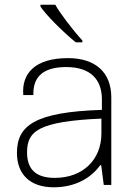

<svg xmlns="http://www.w3.org/2000/svg" viewBox="-20 -786 575 816"><path d="M302 -606H330V-614C287 -661 232 -734 215 -766H152V-758C173 -726 240 -657 302 -606ZM208 10C302 10 368 -31 406 -84H410L421 0H453V-372C453 -480 384 -539 269 -539C128 -539 71 -473 79 -382H122C119 -464 169 -501 261 -501C364 -501 413 -449 413 -364V-319C127 -310 52 -252 52 -136C52 -47 106 10 208 10ZM213 -30C132 -30 95 -67 95 -138C95 -227 139 -270 411 -282V-219C411 -107 332 -30 213 -30Z"/></svg>

Font: Kathrein 35 Thin
Style: Regular
Weight: 250
Designer: Lazydogs Typefoundry, based on Open Sans by Ascender Corporation
Foundry: Lazydogs Typefoundry
Version: Version 1.003;PS 001.003;hotconv 1.0.88;makeotf.lib2.5.64775